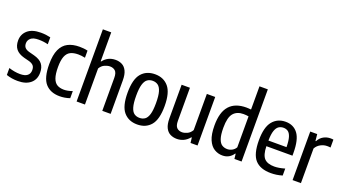

<svg xmlns="http://www.w3.org/2000/svg" viewBox="-60 -1409 3627 2020"><g transform="rotate(20 1754.0 -399.0)"><path d="M169.5 9.5Q101.5 9.5 41.5 -11V-89Q106.5 -67.5 168 -67.5Q222 -67.5 248.8 -89Q275.5 -110.5 275.5 -149.5Q275.5 -184.5 258.8 -202Q242 -219.5 210 -228.5L151.5 -243.5Q87 -261 57.8 -297.5Q28.5 -334 28.5 -393Q28.5 -463 79.2 -507.5Q130 -552 226.5 -552Q257.5 -552 284.2 -548.8Q311 -545.5 335.5 -539.5V-462Q284.5 -475 230.5 -475Q168.5 -475 142 -451Q115.5 -427 115.5 -394Q115.5 -363 131.2 -345.5Q147 -328 179.5 -319L238.5 -303.5Q305.5 -285.5 334 -248.8Q362.5 -212 362.5 -152.5Q362.5 -76.5 311.2 -33.5Q260 9.5 169.5 9.5Z M638.5 9.5Q534 9.5 477.5 -55Q421 -119.5 421 -271.5Q421 -374 449.2 -435.8Q477.5 -497.5 530.8 -524.8Q584 -552 659.5 -552Q682 -552 705.5 -549.8Q729 -547.5 751.5 -542V-462.5Q730.5 -467.5 710 -469.5Q689.5 -471.5 675 -471.5Q621.5 -471.5 587 -453.8Q552.5 -436 535.5 -392.8Q518.5 -349.5 518.5 -274Q518.5 -196 534.2 -151.5Q550 -107 580.8 -88.8Q611.5 -70.5 657.5 -70.5Q698.5 -70.5 751.5 -89V-9.5Q722.5 0.5 694 5Q665.5 9.5 638.5 9.5Z M826.5 0V-808H920V-484H925.5Q977 -552 1064 -552Q1104 -552 1136.5 -535.5Q1169 -519 1188.2 -480Q1207.5 -441 1207.5 -373.5V0H1114V-368Q1114 -424.5 1091.2 -445.8Q1068.5 -467 1031.5 -467Q1005 -467 972.8 -453Q940.5 -439 920 -403.5V0Z M1506 9.5Q1410 9.5 1354.2 -55.5Q1298.5 -120.5 1298.5 -270.5Q1298.5 -421.5 1353.8 -486.8Q1409 -552 1506 -552Q1602 -552 1657.8 -486Q1713.5 -420 1713.5 -271Q1713.5 -121 1658.2 -55.8Q1603 9.5 1506 9.5ZM1506 -64Q1540.5 -64 1565.5 -81.5Q1590.5 -99 1604 -143.5Q1617.5 -188 1617.5 -269Q1617.5 -352.5 1603.8 -397.8Q1590 -443 1565 -460.8Q1540 -478.5 1506 -478.5Q1472 -478.5 1447 -461Q1422 -443.5 1408.2 -398.8Q1394.5 -354 1394.5 -272.5Q1394.5 -189.5 1408 -144.2Q1421.5 -99 1446.5 -81.5Q1471.5 -64 1506 -64Z M1950.5 9.5Q1909.5 9.5 1876.2 -7.2Q1843 -24 1823.8 -62.8Q1804.5 -101.5 1804.5 -168.5V-543.5H1897.5V-174Q1897.5 -118 1920.2 -96.5Q1943 -75 1978.5 -75Q2003.5 -75 2035.2 -89.2Q2067 -103.5 2087 -138.5V-543.5H2180.5V0H2102L2095 -58.5H2089.5Q2061.5 -24 2025.8 -7.2Q1990 9.5 1950.5 9.5Z M2460.5 9.5Q2411.5 9.5 2369.2 -16Q2327 -41.5 2301.2 -100.8Q2275.5 -160 2275.5 -261Q2275.5 -409 2339 -480.2Q2402.5 -551.5 2528.5 -551.5Q2553 -551.5 2580 -548.5V-808H2673.5V0H2593.5L2587 -55.5H2581.5Q2564.5 -28 2533.8 -9.2Q2503 9.5 2460.5 9.5ZM2486 -71Q2513 -71 2539 -84.8Q2565 -98.5 2580 -125V-471.5Q2552.5 -476.5 2522 -476.5Q2449.5 -476.5 2410.5 -430.8Q2371.5 -385 2371.5 -269.5Q2371.5 -188.5 2386.8 -145.5Q2402 -102.5 2427.8 -86.8Q2453.5 -71 2486 -71Z M3003 9.5Q2884 9.5 2826 -54.8Q2768 -119 2768 -273Q2768 -420 2822.5 -486Q2877 -552 2968 -552Q3057 -552 3106.2 -486Q3155.5 -420 3155.5 -270.5V-241H2863.5Q2866 -142.5 2901.8 -105.2Q2937.5 -68 3013.5 -68Q3063.5 -68 3130.5 -87.5V-9.5Q3095 1 3064.5 5.2Q3034 9.5 3003 9.5ZM2967.5 -485Q2938 -485 2914.8 -469.8Q2891.5 -454.5 2878 -415.2Q2864.5 -376 2863.5 -304H3066Q3065 -376 3052.8 -415.2Q3040.5 -454.5 3018.8 -469.8Q2997 -485 2967.5 -485Z M3244.5 0V-543.5H3322.5L3330 -469H3335.5Q3358 -511 3393.8 -530.2Q3429.5 -549.5 3470.5 -549.5Q3480 -549.5 3488.2 -548.8Q3496.5 -548 3502.5 -547V-458.5Q3493 -460 3484 -460.5Q3475 -461 3465 -461Q3427.5 -461 3392.2 -442Q3357 -423 3338 -388V0Z"/></g></svg>

Font: Encode Sans Condensed Medium
Style: Regular
Weight: 500
Width: 3
Designer: Multiple Designers
Foundry: Impallari Type
Version: Version 3.000; ttfautohint (v1.8.3) -l 8 -r 50 -G 200 -x 14 